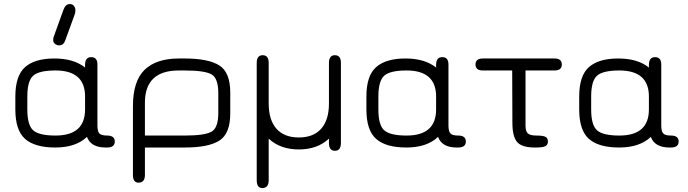

<svg xmlns="http://www.w3.org/2000/svg" viewBox="-20 -746 3481 971"><path d="M333 -725.6Q345.7 -725.6 353.5 -716.3Q361.3 -707 361.3 -695.3Q361.3 -683.6 358.4 -674.8L310.5 -543Q301.8 -516.6 279.3 -516.6Q266.6 -516.6 257.8 -524.4Q249 -531.2 249 -543Q249 -554.7 252.9 -563.5L300.8 -696.3Q311.5 -725.6 333 -725.6ZM521.5 0H514.6Q439.5 0 419.9 -53.7Q363.3 0 259.8 0Q156.2 0 106.9 -43.5Q57.6 -86.9 57.6 -192.4V-257.8Q57.6 -363.3 106.9 -406.7Q156.2 -450.2 254.9 -450.2Q353.5 -450.2 410.2 -404.3V-418Q410.2 -457 441.4 -457Q472.7 -457 472.7 -419.9V-111.3Q472.7 -82 482.4 -71.3Q492.2 -60.5 521.5 -60.5Q560.5 -60.5 560.5 -30.3Q560.5 0 521.5 0ZM260.7 -389.6Q177.7 -389.6 147.9 -363.3Q118.2 -336.9 118.2 -257.8V-192.4Q118.2 -113.3 147.9 -86.9Q177.7 -60.5 260.7 -60.5Q410.2 -60.5 410.2 -192.4V-257.8Q410.2 -389.6 260.7 -389.6Z M1084 -275.4Q1084 -350.6 1049.3 -370.1Q1014.6 -389.6 913.1 -389.6H884.8Q712.9 -389.6 712.9 -226.6V-60.5H915Q1015.6 -60.5 1049.8 -80.1Q1084 -99.6 1084 -174.8ZM884.8 -450.2H913.1Q1034.2 -450.2 1089.4 -415Q1144.5 -379.9 1144.5 -277.3V-172.9Q1144.5 -70.3 1089.8 -35.2Q1035.2 0 915 0H712.9V138.7Q712.9 177.7 680.7 177.7Q652.3 177.7 652.3 138.7V-209Q652.3 -335.9 711.4 -393.1Q770.5 -450.2 884.8 -450.2Z M1643.6 -427.7Q1643.6 -466.8 1673.8 -466.8Q1704.1 -466.8 1704.1 -427.7V-23.4Q1704.1 16.6 1673.8 16.6Q1643.6 16.6 1643.6 -23.4V-44.9Q1585 9.8 1491.2 9.8Q1397.5 9.8 1338.9 -44.9V165Q1338.9 205.1 1306.6 205.1Q1278.3 205.1 1278.3 165V-427.7Q1278.3 -466.8 1308.6 -466.8Q1338.9 -466.8 1338.9 -427.7V-222.7Q1338.9 -139.6 1377.9 -95.2Q1417 -50.8 1491.2 -50.8Q1565.4 -50.8 1604.5 -95.2Q1643.6 -139.6 1643.6 -222.7Z M2296.9 0H2290Q2214.8 0 2195.3 -53.7Q2138.7 0 2035.2 0Q1931.6 0 1882.3 -43.5Q1833 -86.9 1833 -192.4V-257.8Q1833 -363.3 1882.3 -406.7Q1931.6 -450.2 2030.3 -450.2Q2128.9 -450.2 2185.5 -404.3V-418Q2185.5 -457 2216.8 -457Q2248 -457 2248 -419.9V-111.3Q2248 -82 2257.8 -71.3Q2267.6 -60.5 2296.9 -60.5Q2335.9 -60.5 2335.9 -30.3Q2335.9 0 2296.9 0ZM2036.1 -389.6Q1953.1 -389.6 1923.3 -363.3Q1893.6 -336.9 1893.6 -257.8V-192.4Q1893.6 -113.3 1923.3 -86.9Q1953.1 -60.5 2036.1 -60.5Q2185.5 -60.5 2185.5 -192.4V-257.8Q2185.5 -389.6 2036.1 -389.6Z M2637.7 -110.4Q2637.7 -82 2649.4 -71.3Q2661.1 -60.5 2693.4 -60.5Q2725.6 -60.5 2738.3 -54.2Q2751 -47.9 2751 -30.3Q2751 -12.7 2736.8 -6.3Q2722.7 0 2692.4 0H2684.6Q2618.2 0 2594.7 -28.3Q2571.3 -56.6 2571.3 -125L2570.3 -389.6H2421.9Q2384.8 -389.6 2384.8 -419.9Q2384.8 -450.2 2421.9 -450.2H2784.2Q2821.3 -450.2 2821.3 -419.9Q2821.3 -389.6 2784.2 -389.6H2637.7Z M3373 0H3366.2Q3291 0 3271.5 -53.7Q3214.8 0 3111.3 0Q3007.8 0 2958.5 -43.5Q2909.2 -86.9 2909.2 -192.4V-257.8Q2909.2 -363.3 2958.5 -406.7Q3007.8 -450.2 3106.4 -450.2Q3205.1 -450.2 3261.7 -404.3V-418Q3261.7 -457 3293 -457Q3324.2 -457 3324.2 -419.9V-111.3Q3324.2 -82 3334 -71.3Q3343.8 -60.5 3373 -60.5Q3412.1 -60.5 3412.1 -30.3Q3412.1 0 3373 0ZM3112.3 -389.6Q3029.3 -389.6 2999.5 -363.3Q2969.7 -336.9 2969.7 -257.8V-192.4Q2969.7 -113.3 2999.5 -86.9Q3029.3 -60.5 3112.3 -60.5Q3261.7 -60.5 3261.7 -192.4V-257.8Q3261.7 -389.6 3112.3 -389.6Z"/></svg>

Font: Jura
Style: Medium
Weight: 500
Version: Version 2.6.1